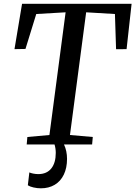

<svg xmlns="http://www.w3.org/2000/svg" viewBox="-20 -763 715 1014"><path d="M96.5 -743H675L648.5 -503.5L593 -503L587 -689L435 -698L349.5 -50L470 -39.5L466.5 0H318Q334 34 334 76Q334 124 317 159.2Q300 194.5 268.8 213Q237.5 231.5 196 231.5Q176.5 231.5 157 227Q137.5 222.5 127 215.5L135 147.5Q142 151 155.5 153.8Q169 156.5 183.5 156.5Q227.5 156 251 126.5Q274.5 97 274.5 44.5Q274.5 21.5 268 0H121L124.5 -39.5L241 -50L326.5 -698L171.5 -689L114.5 -504.5L56.5 -503.5Z"/></svg>

Font: Merriweather Text
Style: Italic
Weight: 400
Italic angle: -7.8°
Designer: Eben Sorkin
Foundry: Eben Sorkin
Version: Version 2.100